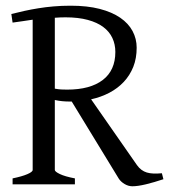

<svg xmlns="http://www.w3.org/2000/svg" viewBox="-20 -650 601 677"><path d="M210.9 -588.9Q192.4 -588.9 173.3 -587.4V-337.4Q186.5 -335 196.3 -334.5Q206.1 -334 216.8 -334Q297.9 -334 342.3 -367.9Q386.7 -401.9 386.7 -466.8Q386.7 -493.7 376.2 -516.1Q365.7 -538.6 344.2 -554.7Q322.8 -570.8 289.6 -579.8Q256.3 -588.9 210.9 -588.9ZM24.4 0V-21Q57.6 -27.8 76.4 -35.9Q95.2 -43.9 95.2 -50.8V-580.6Q78.1 -578.1 60.3 -575.4Q42.5 -572.8 24.4 -570.3L20 -600.6Q43 -606.4 66.4 -611.6Q89.8 -616.7 115.2 -620.8Q140.6 -625 168.7 -627.4Q196.8 -629.9 229 -629.9Q287.6 -629.9 331.3 -618.7Q375 -607.4 404.1 -587.4Q433.1 -567.4 447.5 -540.3Q461.9 -513.2 461.9 -481.9Q461.9 -444.3 450 -414.3Q438 -384.3 416.5 -361.3Q395 -338.4 365.7 -323Q336.4 -307.6 301.3 -299.8L462.9 -67.9Q470.2 -57.6 478.8 -51.3Q487.3 -44.9 497.8 -41.7Q508.3 -38.6 521.2 -38.1Q534.2 -37.6 550.8 -39.1L556.2 -18.1Q523.9 -7.3 494.9 -0.2Q465.8 6.8 446.8 6.8Q432.6 6.8 419.2 -1.2Q405.8 -9.3 398.9 -20L232.9 -292H225.1Q212.4 -292 199.7 -293.2Q187 -294.4 173.3 -297.4V-50.8Q173.3 -44.9 190.9 -36.4Q208.5 -27.8 244.1 -21V0Z"/></svg>

Font: Akkhara
Style: Regular
Weight: 400
Designer: J. Victor Gaultney
Version: Version 1.00 June 13, 2006, initial release